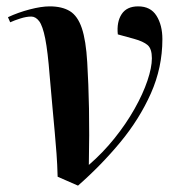

<svg xmlns="http://www.w3.org/2000/svg" viewBox="-20 -550 578 603"><path d="M225 33 161 5Q160 -35 157.5 -67.5Q155 -100 152 -134Q149 -168 145 -210.5Q141 -253 136 -312Q130 -389 122 -429Q114 -469 103 -483.5Q92 -498 78 -498Q63 -498 44 -492Q25 -486 12 -480L5 -496Q37 -511 73.5 -520.5Q110 -530 136 -530Q175 -530 199.5 -515Q224 -500 237 -461.5Q250 -423 254 -354Q258 -287 259.5 -209Q261 -131 259 -32Q303 -70 339.5 -115.5Q376 -161 402.5 -208Q429 -255 443 -296.5Q457 -338 457 -367Q457 -397 443.5 -408.5Q430 -420 401 -428L350 -442Q346 -481 362 -505.5Q378 -530 414 -530Q453 -530 471.5 -500.5Q490 -471 490 -427Q490 -338 454 -257Q418 -176 358 -103.5Q298 -31 225 33Z"/></svg>

Font: Literata 72pt SemiBold
Style: Italic
Weight: 600
Italic angle: -2°
Designer: Latin by Veronika Burian and Jose Scaglione. Greek by Irene Vlachou. Cyrillic by Vera Evstafieva
Foundry: TypeTogether
Version: Version 3.002